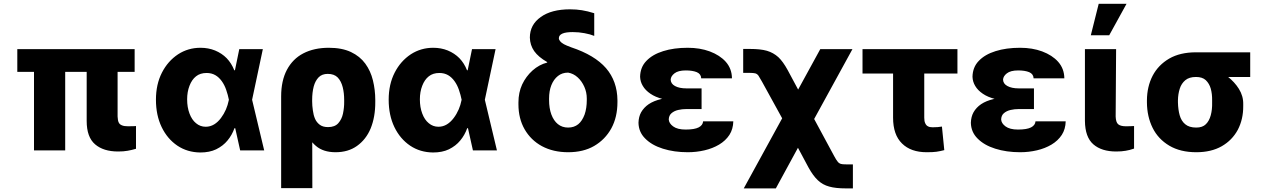

<svg xmlns="http://www.w3.org/2000/svg" viewBox="-20 -810 6816 1034"><path d="M73.2 -545.4H705.1V-422.9H73.2ZM163.1 -545.4H331.1V0H163.1ZM446.8 -158.7V-545.4H613.3V-182.6Q614.3 -160.2 619.1 -150.9Q623.5 -140.1 637.2 -134.8Q648.9 -129.9 669.9 -129.9Q686 -129.9 693.4 -130.4Q696.8 -130.4 703.1 -130.6Q709.5 -130.9 712.4 -131.3V-8.8Q688 -1.5 667 2Q645.5 5.9 616.2 5.9Q537.1 5.9 492.2 -32.7Q446.8 -71.3 446.8 -158.7Z M1058.6 11.2Q988.8 10.3 935.5 -25.4Q881.3 -62 850.6 -125.5Q819.8 -189.5 819.8 -272.9Q819.8 -356 852.1 -418.9Q883.8 -481 939 -517.6Q993.2 -552.7 1059.6 -552.7Q1102.1 -552.7 1138.2 -538.1Q1174.8 -522.9 1200.7 -496.6Q1226.6 -469.7 1241.7 -431.6H1291.5L1337.4 -273.9L1402.8 0H1273.4L1212.4 -273.9Q1208 -297.4 1197.8 -327.1Q1189 -352.5 1174.3 -373Q1159.2 -394 1139.6 -405.3Q1119.1 -417 1092.8 -417Q1058.1 -417 1035.6 -398.9Q1013.2 -381.3 1000.5 -348.1Q987.8 -315.4 987.8 -274.9Q987.8 -232.4 1000.5 -198.7Q1013.2 -164.6 1035.6 -146.5Q1058.1 -127.4 1087.9 -127.4Q1112.3 -127.4 1133.3 -140.1Q1153.3 -152.3 1169.9 -174.3Q1186 -195.8 1196.8 -220.7Q1206.5 -242.7 1212.4 -271.5L1268.6 -545.4H1395.5L1337.4 -271.5L1291.5 -119.6H1242.7Q1229.5 -82.5 1205.1 -53.2Q1181.6 -24.4 1144 -5.9Q1108.4 11.2 1058.6 11.2Z M1662.1 203.1H1494.1V-291Q1494.1 -375 1524.9 -433.6Q1556.6 -493.2 1613.3 -522.5Q1671.4 -552.7 1751 -552.7Q1821.3 -552.7 1870.1 -529.8Q1918.5 -506.8 1947.3 -467.3Q1976.1 -427.7 1988.3 -377.4Q2001 -325.7 2001 -271.5V-261.2Q2001.5 -180.7 1976.1 -118.2Q1951.2 -58.6 1902.3 -23.9Q1855 9.8 1787.1 9.8Q1721.2 9.8 1681.6 -23.9Q1641.6 -57.6 1621.1 -116.7Q1600.6 -176.3 1590.3 -253.4L1661.1 -263.7Q1661.1 -240.7 1665 -214.8Q1668 -190.4 1676.8 -169.9Q1685.1 -150.9 1702.6 -137.7Q1719.2 -125.5 1746.6 -125.5Q1783.2 -125.5 1801.8 -146.5Q1820.8 -168 1827.1 -198.2Q1834 -231.9 1833.5 -261.2V-271.5Q1833.5 -309.1 1825.7 -340.3Q1817.4 -373 1798.8 -392.6Q1779.8 -412.1 1745.1 -412.1Q1714.4 -412.1 1696.3 -394Q1677.7 -375 1669.4 -343.8Q1661.1 -311.5 1661.1 -272Z M2312 11.2Q2242.2 10.3 2189 -25.4Q2134.8 -62 2104 -125.5Q2073.2 -189.5 2073.2 -272.9Q2073.2 -356 2105.5 -418.9Q2137.2 -481 2192.4 -517.6Q2246.6 -552.7 2313 -552.7Q2355.5 -552.7 2391.6 -538.1Q2428.2 -522.9 2454.1 -496.6Q2480 -469.7 2495.1 -431.6H2544.9L2590.8 -273.9L2656.2 0H2526.9L2465.8 -273.9Q2461.4 -297.4 2451.2 -327.1Q2442.4 -352.5 2427.7 -373Q2412.6 -394 2393.1 -405.3Q2372.6 -417 2346.2 -417Q2311.5 -417 2289.1 -398.9Q2266.6 -381.3 2253.9 -348.1Q2241.2 -315.4 2241.2 -274.9Q2241.2 -232.4 2253.9 -198.7Q2266.6 -164.6 2289.1 -146.5Q2311.5 -127.4 2341.3 -127.4Q2365.7 -127.4 2386.7 -140.1Q2406.7 -152.3 2423.3 -174.3Q2439.5 -195.8 2450.2 -220.7Q2460 -242.7 2465.8 -271.5L2522 -545.4H2648.9L2590.8 -271.5L2544.9 -119.6H2496.1Q2482.9 -82.5 2458.5 -53.2Q2435.1 -24.4 2397.5 -5.9Q2361.8 11.2 2312 11.2Z M2833.5 -607.4Q2833.5 -676.8 2892.1 -718.3Q2949.7 -759.8 3049.8 -759.8Q3084 -759.8 3113.8 -754.9Q3144.5 -750 3180.2 -738.8V-616.7Q3159.2 -625.5 3127.9 -631.3Q3097.2 -637.2 3064.5 -637.2Q3026.4 -637.2 3008.3 -628.9Q2989.7 -620.6 2989.7 -604Q2989.7 -596.2 2996.6 -587.9Q3002.4 -580.1 3017.1 -571.8Q3029.8 -564.9 3056.2 -555.2Q3182.6 -513.2 3243.7 -442.9Q3304.2 -372.6 3305.2 -270V-259.8Q3305.2 -179.7 3272.5 -119.1Q3239.3 -58.6 3179.7 -23.9Q3121.6 9.8 3039.6 9.8Q2959.5 9.8 2898.4 -22.9Q2838.9 -55.2 2805.2 -113.8Q2772 -171.9 2772 -248.5V-258.3Q2772 -311.5 2792 -355Q2812.5 -398.4 2847.7 -430.2Q2883.8 -462.4 2927.2 -473.1L2926.3 -476.1Q2879.4 -502.9 2856.9 -534.7Q2834.5 -566.9 2833.5 -607.4ZM2937 -279.3V-271.5Q2937 -227.1 2949.2 -193.8Q2961.9 -159.7 2984.4 -141.6Q3007.3 -123 3039.6 -123Q3071.8 -123 3094.2 -141.1Q3115.2 -158.2 3128.4 -193.4Q3140.1 -227.1 3140.1 -271.5V-279.3Q3140.1 -312.5 3127 -342.3Q3113.3 -373 3091.3 -393.1Q3068.4 -414.1 3039.6 -418.9Q3007.3 -418.9 2984.9 -400.9Q2961.9 -382.8 2949.2 -351.1Q2937 -320.3 2937 -279.3Z M3636.2 -286.1H3758.3V-222.7H3676.8Q3653.3 -222.7 3632.3 -217.8Q3610.8 -212.9 3596.2 -200.2Q3582.5 -188.5 3581.5 -167Q3582.5 -146 3605 -129.4Q3627.9 -112.3 3672.4 -112.3Q3720.2 -112.3 3742.7 -124Q3765.1 -135.7 3766.6 -156.7H3929.2Q3928.2 -114.7 3908.2 -83.5Q3887.7 -52.2 3852.5 -31.2Q3817.9 -10.7 3774.4 -0.5Q3730.5 9.8 3684.1 9.8Q3609.9 9.8 3549.8 -9.3Q3489.3 -28.3 3454.1 -64.5Q3419.4 -99.1 3418.5 -148.9Q3419.4 -181.2 3432.6 -205.1Q3447.3 -231 3473.6 -249Q3500.5 -267.1 3542 -276.9Q3582 -286.1 3636.2 -286.1ZM3758.3 -334V-266.1H3636.2Q3585.9 -266.1 3548.8 -276.9Q3509.3 -287.1 3482.9 -305.2Q3455.6 -323.7 3441.9 -347.2Q3428.2 -369.6 3427.2 -396.5Q3428.2 -448.2 3460.9 -481.9Q3493.7 -516.6 3551.8 -534.7Q3608.9 -552.7 3683.6 -552.7Q3749.5 -552.7 3802.2 -533.2Q3856.9 -512.7 3888.7 -477.1Q3921.4 -439.9 3921.9 -388.2H3756.3Q3755.4 -411.6 3732.4 -421.4Q3709.5 -430.7 3673.3 -430.7Q3632.3 -430.7 3612.3 -415Q3592.8 -399.9 3591.8 -380.9Q3592.8 -358.9 3615.2 -346.7Q3638.2 -334 3676.8 -334Z M4158.2 204.6H3985.4L4247.6 -273.9H4308.1L4472.2 30.3Q4483.4 51.3 4491.2 60.5Q4497.6 69.3 4508.8 72.8Q4516.6 75.2 4536.6 75.2H4573.2V204.6H4536.6Q4480 204.6 4445.8 194.8Q4410.6 185.5 4384.3 160.6Q4358.4 136.2 4334 91.8L4277.3 -14.2ZM4311.5 -72.3H4247.6L4083.5 -370.6Q4073.7 -388.2 4064.5 -402.8Q4057.6 -412.1 4047.4 -415Q4036.6 -417.5 4018.6 -417.5H3982.4V-546.4H4018.6Q4075.7 -546.4 4109.9 -536.6Q4145 -526.4 4171.9 -502Q4196.8 -478.5 4221.7 -433.1L4278.3 -327.6L4397.5 -545.4H4570.8Z M4625 -545.4H5136.2V-414.1H4625ZM4789.6 -176.3V-545.4H4957.5V-176.3Q4957.5 -157.2 4962.4 -147Q4967.8 -134.3 4977.1 -129.9Q4986.3 -124.5 5002 -124.5Q5016.1 -124.5 5029.8 -125.5Q5039.6 -126.5 5052.7 -128.4L5065.4 -1.5Q5043 4.4 5022.5 7.3Q5004.9 9.8 4970.7 9.8Q4885.3 9.8 4837.9 -37.1Q4789.6 -84 4789.6 -176.3Z M5426.3 -286.1H5548.3V-222.7H5466.8Q5443.4 -222.7 5422.4 -217.8Q5400.9 -212.9 5386.2 -200.2Q5372.6 -188.5 5371.6 -167Q5372.6 -146 5395 -129.4Q5418 -112.3 5462.4 -112.3Q5510.3 -112.3 5532.7 -124Q5555.2 -135.7 5556.6 -156.7H5719.2Q5718.3 -114.7 5698.2 -83.5Q5677.7 -52.2 5642.6 -31.2Q5607.9 -10.7 5564.5 -0.5Q5520.5 9.8 5474.1 9.8Q5399.9 9.8 5339.8 -9.3Q5279.3 -28.3 5244.1 -64.5Q5209.5 -99.1 5208.5 -148.9Q5209.5 -181.2 5222.7 -205.1Q5237.3 -231 5263.7 -249Q5290.5 -267.1 5332 -276.9Q5372.1 -286.1 5426.3 -286.1ZM5548.3 -334V-266.1H5426.3Q5376 -266.1 5338.9 -276.9Q5299.3 -287.1 5272.9 -305.2Q5245.6 -323.7 5231.9 -347.2Q5218.3 -369.6 5217.3 -396.5Q5218.3 -448.2 5251 -481.9Q5283.7 -516.6 5341.8 -534.7Q5398.9 -552.7 5473.6 -552.7Q5539.6 -552.7 5592.3 -533.2Q5647 -512.7 5678.7 -477.1Q5711.4 -439.9 5711.9 -388.2H5546.4Q5545.4 -411.6 5522.5 -421.4Q5499.5 -430.7 5463.4 -430.7Q5422.4 -430.7 5402.3 -415Q5382.8 -399.9 5381.8 -380.9Q5382.8 -358.9 5405.3 -346.7Q5428.2 -334 5466.8 -334Z M5822.8 -158.7V-545.4H5990.7L5988.3 -182.6Q5989.3 -151.9 6001.5 -141.1Q6014.2 -129.9 6043.9 -129.9Q6063 -129.9 6069.3 -130.4Q6072.3 -130.9 6078.4 -130.9Q6084.5 -130.9 6087.4 -131.3V-9.8Q6062.5 -1 6042 2Q6020 5.9 5991.2 5.9Q5912.6 5.9 5868.2 -32.7Q5823.7 -71.3 5822.8 -158.7ZM5953.6 -620.1H5854.5L5897 -789.6H6046.9Z M6156.7 -258.3V-270Q6157.2 -343.8 6187.5 -402.3Q6217.8 -460 6276.9 -494.6Q6335.4 -528.3 6420.9 -528.3Q6430.2 -521 6440.9 -502Q6450.2 -484.4 6468.3 -465.3Q6486.3 -446.3 6518.1 -437Q6556.2 -425.8 6591.3 -397.9Q6629.4 -367.7 6651.9 -331.5Q6676.3 -292.5 6675.3 -248.5V-238.8Q6675.8 -168 6646 -110.8Q6615.7 -54.7 6559.6 -22.5Q6502.9 9.8 6422.4 9.8Q6336.9 9.8 6277.3 -25.4Q6217.3 -61 6187.5 -121.1Q6157.2 -182.1 6156.7 -258.3ZM6323.7 -270V-258.3Q6324.7 -219.2 6333 -189.5Q6341.8 -158.2 6362.8 -141.1Q6383.8 -123 6422.4 -123Q6456.1 -123 6474.1 -141.1Q6492.2 -158.7 6500.5 -189.5Q6508.8 -220.2 6507.8 -258.3V-270Q6508.3 -304.2 6500.5 -332.5Q6492.7 -359.9 6473.6 -378.4Q6455.1 -395.5 6420.9 -395.5Q6384.8 -395.5 6363.8 -378.4Q6342.3 -360.4 6333.5 -332.5Q6324.2 -303.2 6323.7 -270ZM6420.9 -528.3H6712.9V-395.5H6420.9Z"/></svg>

Font: My Font
Style: Regular
Weight: 500
Designer: Rasmus Andersson
Foundry: rsms
Version: Version 0.001